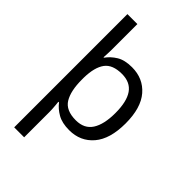

<svg xmlns="http://www.w3.org/2000/svg" viewBox="-292 -859 1199 1199"><g transform="rotate(45 307.5 -260.0)"><path d="M560 -269Q560 -132 499.5 -61Q439 10 340 10Q277 10 237 -13Q197 -36 173 -68H167Q168 -61 169.5 -45Q171 -29 172 -12Q173 5 173 16V240H85V-760H173V-536Q173 -522 172 -499.5Q171 -477 170 -464H174Q198 -498 237 -522Q276 -546 340 -546Q439 -546 499.5 -476Q560 -406 560 -269ZM469 -270Q469 -371 434 -421.5Q399 -472 325 -472Q243 -472 209 -426Q175 -380 173 -288V-269Q173 -170 205.5 -116.5Q238 -63 326 -63Q400 -63 434.5 -116.5Q469 -170 469 -270Z"/></g></svg>

Font: Noto Sans Syriac Eastern
Style: Regular
Weight: 400
Designer: Patrick Giasson and the Monotype Design Team
Foundry: Monotype Imaging Inc.
Version: Version 3.001; ttfautohint (v1.8.4.7-5d5b)